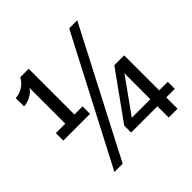

<svg xmlns="http://www.w3.org/2000/svg" viewBox="-173 -803 947 947"><g transform="rotate(-45 300.0 -329.5)"><path d="M30.8 -287.6V-339.8H96.7V-590.3Q86.9 -571.3 61 -557.6Q35.2 -543.9 13.2 -543.9V-602.1Q37.6 -602.1 63 -617.4Q88.4 -632.8 101.6 -658.7H160.6V-339.8H217.3V-287.6ZM157.2 0H99.6L442.9 -658.7H499ZM540.5 -79.1V-0.5H478.5V-79.1H295.4V-127.4L471.7 -372.6H540.5V-128.4H600.1V-79.1ZM479 -310.1Q462.4 -285.2 349.1 -128.4H478.5V-285.2Z"/></g></svg>

Font: Courier New
Style: Regular
Weight: 400
Designer: Steve Matteson
Foundry: Ascender Corporation
Version: Version 2.00.3